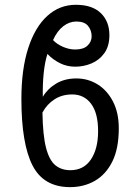

<svg xmlns="http://www.w3.org/2000/svg" viewBox="-20 -767 558 797"><path d="M271 9.8Q161.1 9.8 115 -80.3Q68.8 -170.4 68.8 -356.4Q68.8 -480 97.2 -567.4Q125.5 -654.8 176.3 -700.9Q227.1 -747.1 294.9 -747.1Q362.8 -747.1 398.4 -712.6Q434.1 -678.2 434.1 -621.1Q434.1 -575.7 413.3 -546.6Q392.6 -517.6 360.1 -503.9Q327.6 -490.2 292.5 -490.2Q258.8 -490.2 230 -504.2Q201.2 -518.1 176.8 -543Q166 -508.8 161.4 -463.4Q156.7 -418 157.7 -365.2Q177.7 -398.9 213.4 -420.2Q249 -441.4 296.9 -441.4Q345.7 -441.4 385.5 -416.5Q425.3 -391.6 449.2 -345.2Q473.1 -298.8 473.1 -234.4Q473.1 -150.4 446.3 -96.4Q419.4 -42.5 373.8 -16.4Q328.1 9.8 271 9.8ZM292 -561.5Q326.7 -561.5 343.5 -577.9Q360.4 -594.2 360.4 -616.2Q360.4 -641.1 345.5 -659.4Q330.6 -677.7 296.9 -677.7Q268.1 -677.7 242.7 -658.2Q217.3 -638.7 200.2 -600.6Q216.8 -583 242.2 -572.3Q267.6 -561.5 292 -561.5ZM272 -60.5Q327.6 -60.5 357.4 -105Q387.2 -149.4 387.2 -222.7Q387.2 -297.4 358.2 -336.2Q329.1 -375 279.8 -375Q237.8 -375 206.3 -354.7Q174.8 -334.5 156.2 -299.8Q157.7 -205.6 171.1 -153.6Q184.6 -101.6 209.7 -81.1Q234.9 -60.5 272 -60.5Z"/></svg>

Font: Lunasima
Style: Regular
Weight: 400
Designer: The DocRepair Project, Monotype Design Team
Foundry: Google
Version: Version 2.009